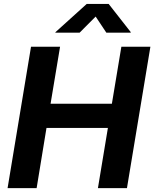

<svg xmlns="http://www.w3.org/2000/svg" viewBox="-20 -968 794 988"><path d="M19 0 139.6 -727.5H289.1L240.2 -434.1H555.7L604.5 -727.5H753.9L633.3 0H483.9L535.2 -309.6H219.2L168.5 0ZM389.6 -799.8H264.6L265.6 -802.7L426.3 -947.8H539.1L652.8 -802.7L652.3 -799.8H527.3L472.2 -882.8Z"/></svg>

Font: Inter 17pt
Style: Bold Italic
Weight: 700
Italic angle: -9.3988°
Version: Version 4.001;git-66647c0bb